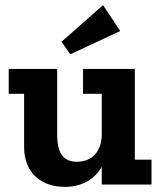

<svg xmlns="http://www.w3.org/2000/svg" viewBox="-20 -720 625 749"><path d="M449 -599 382 -700 220 -557 254 -508ZM571 0V-97H506V-451H304V-354H377V-196C377 -133 342 -89 280 -89C229 -89 203 -119 203 -197V-451H14V-354H74V-147C74 -40 147 9 232 9C298 9 348 -19 377 -69V0Z"/></svg>

Font: Zilla Slab Bold
Style: Regular
Weight: 700
Designer: Typotheque.com
Foundry: Typotheque type foundry
Version: Version 1.3; 2018